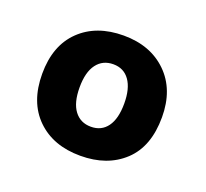

<svg xmlns="http://www.w3.org/2000/svg" viewBox="-70 -705 534 497"><g transform="rotate(20 196.5 -456.5)"><path d="M359 -457Q359 -376 313.5 -333.5Q268 -291 194 -291Q119 -291 74 -335Q29 -379 29 -457Q29 -535 74 -578.5Q119 -622 194 -622Q268 -622 313.5 -577.5Q359 -533 359 -457ZM194 -543Q165 -543 148.5 -521Q132 -499 132 -457Q132 -415 148.5 -393Q165 -371 194 -371Q223 -371 239 -393Q255 -415 255 -457Q255 -498 239 -520.5Q223 -543 194 -543Z"/></g></svg>

Font: Baloo Bhaina 2
Style: Bold
Weight: 700
Designer: Yesha Goshar, Manish Minz, Shuchita Grover and Ek Type
Foundry: Ek Type
Version: Version 1.640;hotconv 1.0.111;makeotfexe 2.5.65597; ttfautoh